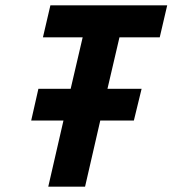

<svg xmlns="http://www.w3.org/2000/svg" viewBox="-20 -700 647 720"><path d="M290 -560C290 -560 245 -367 245 -367C245 -367 124 -367 124 -367C124 -367 97 -248 97 -248C97 -248 218 -248 218 -248C218 -248 161 0 161 0C161 0 299 0 299 0C299 0 356 -248 356 -248C356 -248 482 -248 482 -248C482 -248 511 -367 511 -367C511 -367 383 -367 383 -367C383 -367 428 -560 428 -560C428 -560 579 -560 579 -560C579 -560 607 -680 607 -680C607 -680 169 -680 169 -680C169 -680 141 -560 141 -560C141 -560 290 -560 290 -560Z"/></svg>

Font: My Font
Style: Bold Italic
Weight: 500
Version: Version 0.001